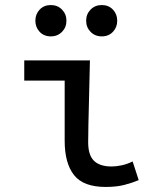

<svg xmlns="http://www.w3.org/2000/svg" viewBox="-20 -728 640 760"><path d="M398 12Q310 12 273 -35Q236 -82 236 -171V-409H76V-489H336Q335 -448 334 -405Q333 -362 332 -320Q331 -278 330 -238.5Q329 -199 329 -165Q329 -114 352 -91.5Q375 -69 422 -69Q439 -69 461 -73.5Q483 -78 505 -89L529 -15Q503 -4 472 4Q441 12 398 12ZM181 -584Q154 -584 137 -602Q120 -620 120 -646Q120 -672 137 -690Q154 -708 181 -708Q208 -708 225.5 -690Q243 -672 243 -646Q243 -620 225.5 -602Q208 -584 181 -584ZM383 -584Q356 -584 338.5 -602Q321 -620 321 -646Q321 -672 338.5 -690Q356 -708 383 -708Q410 -708 427 -690Q444 -672 444 -646Q444 -620 427 -602Q410 -584 383 -584Z"/></svg>

Font: SauceCodePro Nerd Font Mono
Style: Regular
Weight: 500
Monospace: yes
Designer: Paul D. Hunt, Teo Tuominen
Foundry: Adobe Systems Incorporated
Version: Version 2.030;PS 1.000;hotconv 16.6.51;makeotf.lib2.5.65220;